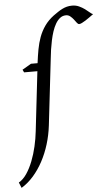

<svg xmlns="http://www.w3.org/2000/svg" viewBox="-112 -783 617 1061"><g transform="rotate(-5 196.0 -252.5)"><path d="M440.9 -685.1Q430.7 -677.7 418.9 -669.2Q407.2 -660.6 396 -653.6Q384.8 -646.5 375.2 -641.8Q365.7 -637.2 359.9 -637.2Q353.5 -637.2 347.2 -645.8Q340.8 -654.3 333 -664.6Q325.2 -674.8 314.9 -683.3Q304.7 -691.9 291 -691.9Q272.5 -691.9 258.3 -680.9Q244.1 -669.9 233.4 -651.6Q222.7 -633.3 214.8 -609.6Q207 -585.9 201.7 -560.5Q196.3 -535.2 192.6 -510.3Q189 -485.4 187 -464.8L144 -94.2Q137.7 -40.5 122.3 9.5Q106.9 59.6 83.7 102.8Q60.5 146 30.3 180.4Q0 214.8 -36.1 236.8L-48.8 206.1Q-24.4 192.4 -4.6 163.1Q15.1 133.8 30 95.7Q44.9 57.6 54.7 14.9Q64.5 -27.8 68.8 -67.9L106.9 -397.9H33.2L25.9 -413.1L75.2 -441.9H111.8Q116.7 -481 123.3 -517.1Q129.9 -553.2 141.8 -585.4Q153.8 -617.7 173.6 -645.8Q193.4 -673.8 224.1 -696.8Q237.3 -706.1 249.5 -714.4Q261.7 -722.7 274.4 -729Q287.1 -735.4 300.5 -738.8Q314 -742.2 329.1 -742.2Q350.6 -742.2 367.9 -734.1Q385.3 -726.1 398.9 -716.1Q412.6 -706.1 423.1 -696.8Q433.6 -687.5 440.9 -685.1Z"/></g></svg>

Font: Gentium
Style: Italic
Weight: 400
Italic angle: -7°
Designer: J. Victor Gaultney
Version: Version 1.02; 2005; OFL release